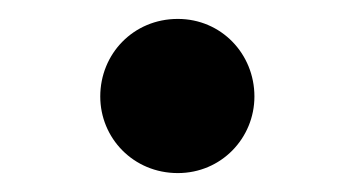

<svg xmlns="http://www.w3.org/2000/svg" viewBox="-20 -467 375 203"><path d="M168 -284C214 -284 249 -321 249 -365C249 -410 214 -447 168 -447C121 -447 86 -410 86 -365C86 -321 121 -284 168 -284Z"/></svg>

Font: Noto Serif CJK TC
Style: Bold
Weight: 700
Designer: Ryoko NISHIZUKA 西塚涼子 (kana & ideographs); Frank Grießhammer (Latin, Greek & Cyrillic); Wenlong ZHANG 张文龙 (bopomofo); San
Foundry: Adobe
Version: Version 2.001;hotconv 1.1.0;makeotfexe 2.6.0